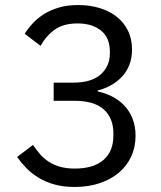

<svg xmlns="http://www.w3.org/2000/svg" viewBox="-20 -730 640 762"><path d="M270 -402Q343 -402 379.5 -434.5Q416 -467 416 -518V-525Q416 -581 380.5 -609Q345 -637 288 -637Q232 -637 197.5 -612.5Q163 -588 141 -548L78 -596Q91 -617 110 -637.5Q129 -658 154.5 -674Q180 -690 213.5 -700Q247 -710 290 -710Q335 -710 374 -698.5Q413 -687 442 -664.5Q471 -642 487.5 -609Q504 -576 504 -534Q504 -500 493.5 -473Q483 -446 464.5 -426Q446 -406 421 -392Q396 -378 368 -371V-367Q397 -361 424 -347.5Q451 -334 472 -312.5Q493 -291 505.5 -260.5Q518 -230 518 -191Q518 -146 500.5 -108.5Q483 -71 451.5 -44.5Q420 -18 375.5 -3Q331 12 277 12Q231 12 195.5 2Q160 -8 132.5 -25Q105 -42 84.5 -63Q64 -84 48 -107L111 -155Q125 -134 140 -117Q155 -100 174.5 -87.5Q194 -75 219 -68Q244 -61 277 -61Q351 -61 390.5 -95Q430 -129 430 -192V-200Q430 -262 391.5 -296Q353 -330 276 -330H193V-402Z"/></svg>

Font: IBM Plaex Mono
Style: Regular
Weight: 400
Designer: Mike Abbink, Paul van der Laan, Pieter van Rosmalen
Foundry: Bold Monday
Version: Version 2.003